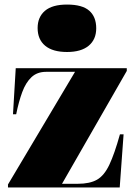

<svg xmlns="http://www.w3.org/2000/svg" viewBox="-20 -822 596 842"><path d="M15 0V-13L309 -507H182Q143 -507 118 -483.5Q93 -460 77.5 -418Q62 -376 51 -321H37L49 -523H536V-511L252 -16H321Q374 -16 405.5 -34Q437 -52 459.5 -99.5Q482 -147 506 -233H522L505 0ZM274 -594Q211 -594 178 -621.5Q145 -649 145 -699Q145 -747 177 -774.5Q209 -802 274 -802Q341 -802 371.5 -775Q402 -748 402 -698Q402 -649 369 -621.5Q336 -594 274 -594Z"/></svg>

Font: Literata 72pt Black
Style: Regular
Weight: 900
Designer: Latin by Veronika Burian and Jose Scaglione. Greek by Irene Vlachou. Cyrillic by Vera Evstafieva.
Foundry: TypeTogether
Version: Version 3.002